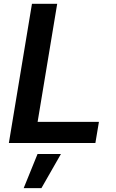

<svg xmlns="http://www.w3.org/2000/svg" viewBox="-20 -747 606 1003"><path d="M26.3 0H478.3L496.8 -110.4H176.5L278.8 -727.3H147ZM103.7 235.8H196.4L298.3 57.5H176.1Z"/></svg>

Font: TID UI Semi Bold
Style: Italic
Weight: 600
Italic angle: -9.39999°
Designer: The TID Project Authors
Foundry: Bakken & Bæck
Version: Version 1.001;hotconv 1.0.109;makeotfexe 2.5.65596